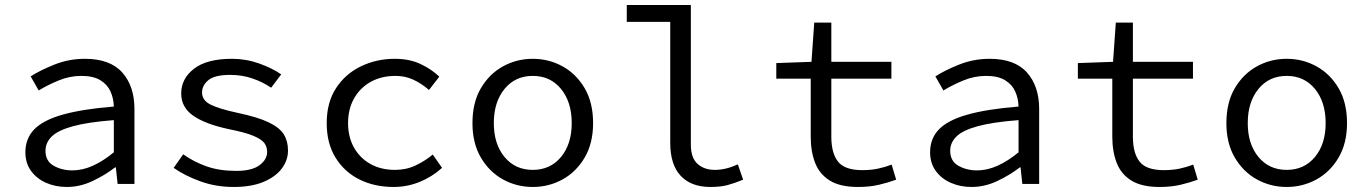

<svg xmlns="http://www.w3.org/2000/svg" viewBox="-20 -732 5440 764"><path d="M246 12Q201 12 163.5 -4.5Q126 -21 103.5 -52Q81 -83 81 -126Q81 -181 116.5 -217.5Q152 -254 230 -276Q308 -298 433 -308Q432 -341 419.5 -368.5Q407 -396 379 -413Q351 -430 304 -430Q257 -430 212.5 -411.5Q168 -393 134 -372L102 -428Q139 -452 196.5 -475Q254 -498 318 -498Q418 -498 466.5 -443.5Q515 -389 515 -298V0H448L441 -66H438Q398 -35 348 -11.5Q298 12 246 12ZM268 -54Q309 -54 350.5 -73Q392 -92 433 -126V-254Q329 -246 269.5 -229.5Q210 -213 185.5 -188.5Q161 -164 161 -132Q161 -91 193.5 -72.5Q226 -54 268 -54Z M910 12Q839 12 777 -10.5Q715 -33 671 -64L709 -118Q751 -88 802 -70Q853 -52 920 -52Q982 -52 1012.5 -74.5Q1043 -97 1043 -128Q1043 -147 1032.5 -162Q1022 -177 989.5 -191Q957 -205 891 -218Q797 -238 749 -271.5Q701 -305 701 -360Q701 -419 752 -458.5Q803 -498 903 -498Q959 -498 1011 -479.5Q1063 -461 1099 -436L1059 -383Q1025 -406 984 -420Q943 -434 896 -434Q834 -434 809 -413Q784 -392 784 -364Q784 -333 817.5 -316Q851 -299 925 -283Q1006 -266 1049.5 -245Q1093 -224 1109.5 -197Q1126 -170 1126 -133Q1126 -94 1101 -61Q1076 -28 1028 -8Q980 12 910 12Z M1546 12Q1470 12 1410 -18Q1350 -48 1315 -105Q1280 -162 1280 -242Q1280 -324 1317 -381Q1354 -438 1416 -468Q1478 -498 1551 -498Q1610 -498 1654 -477Q1698 -456 1728 -427L1687 -374Q1657 -400 1624.5 -415Q1592 -430 1554 -430Q1498 -430 1455.5 -406.5Q1413 -383 1389 -340.5Q1365 -298 1365 -242Q1365 -187 1388.5 -145Q1412 -103 1454 -79.5Q1496 -56 1552 -56Q1597 -56 1634.5 -74Q1672 -92 1702 -117L1739 -64Q1699 -28 1649.5 -8Q1600 12 1546 12Z M2100 12Q2036 12 1981.5 -18Q1927 -48 1893.5 -105Q1860 -162 1860 -242Q1860 -324 1893.5 -381Q1927 -438 1981.5 -468Q2036 -498 2100 -498Q2164 -498 2218.5 -468Q2273 -438 2306.5 -381Q2340 -324 2340 -242Q2340 -162 2306.5 -105Q2273 -48 2218.5 -18Q2164 12 2100 12ZM2100 -56Q2170 -56 2212.5 -107.5Q2255 -159 2255 -242Q2255 -326 2212.5 -378Q2170 -430 2100 -430Q2030 -430 1987.5 -378Q1945 -326 1945 -242Q1945 -159 1987.5 -107.5Q2030 -56 2100 -56Z M2807 12Q2730 12 2688.5 -32.5Q2647 -77 2647 -163V-645H2474V-712H2729V-157Q2729 -104 2755.5 -80Q2782 -56 2825 -56Q2868 -56 2916 -78L2937 -17Q2903 -3 2875 4.5Q2847 12 2807 12Z M3394 12Q3323 12 3282 -13.5Q3241 -39 3223.5 -84Q3206 -129 3206 -189V-419H3069V-481L3209 -486L3220 -642H3288V-486H3527V-419H3288V-188Q3288 -123 3314.5 -89Q3341 -55 3411 -55Q3446 -55 3474 -61Q3502 -67 3528 -77L3546 -17Q3513 -5 3476.5 3.5Q3440 12 3394 12Z M3846 12Q3801 12 3763.5 -4.5Q3726 -21 3703.5 -52Q3681 -83 3681 -126Q3681 -181 3716.5 -217.5Q3752 -254 3830 -276Q3908 -298 4033 -308Q4032 -341 4019.5 -368.5Q4007 -396 3979 -413Q3951 -430 3904 -430Q3857 -430 3812.5 -411.5Q3768 -393 3734 -372L3702 -428Q3739 -452 3796.5 -475Q3854 -498 3918 -498Q4018 -498 4066.5 -443.5Q4115 -389 4115 -298V0H4048L4041 -66H4038Q3998 -35 3948 -11.5Q3898 12 3846 12ZM3868 -54Q3909 -54 3950.5 -73Q3992 -92 4033 -126V-254Q3929 -246 3869.5 -229.5Q3810 -213 3785.5 -188.5Q3761 -164 3761 -132Q3761 -91 3793.5 -72.5Q3826 -54 3868 -54Z M4594 12Q4523 12 4482 -13.5Q4441 -39 4423.5 -84Q4406 -129 4406 -189V-419H4269V-481L4409 -486L4420 -642H4488V-486H4727V-419H4488V-188Q4488 -123 4514.5 -89Q4541 -55 4611 -55Q4646 -55 4674 -61Q4702 -67 4728 -77L4746 -17Q4713 -5 4676.5 3.5Q4640 12 4594 12Z M5100 12Q5036 12 4981.5 -18Q4927 -48 4893.5 -105Q4860 -162 4860 -242Q4860 -324 4893.5 -381Q4927 -438 4981.5 -468Q5036 -498 5100 -498Q5164 -498 5218.5 -468Q5273 -438 5306.5 -381Q5340 -324 5340 -242Q5340 -162 5306.5 -105Q5273 -48 5218.5 -18Q5164 12 5100 12ZM5100 -56Q5170 -56 5212.5 -107.5Q5255 -159 5255 -242Q5255 -326 5212.5 -378Q5170 -430 5100 -430Q5030 -430 4987.5 -378Q4945 -326 4945 -242Q4945 -159 4987.5 -107.5Q5030 -56 5100 -56Z"/></svg>

Font: SauceCodePro NFM
Style: Regular
Weight: 400
Monospace: yes
Designer: Paul D. Hunt, Teo Tuominen
Foundry: Adobe
Version: Version 2.042;hotconv 1.1.0;makeotfexe 2.6.0;Nerd Fonts 3.3.